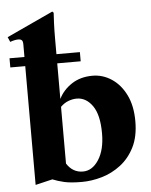

<svg xmlns="http://www.w3.org/2000/svg" viewBox="-56 -836 706 897"><g transform="rotate(-5 297.5 -387.5)"><path d="M384 -475Q432 -475 473.5 -447.5Q515 -420 540 -369Q565 -318 565 -246Q565 -174 540 -124.5Q515 -75 474.5 -44Q434 -13 386 1Q338 15 292 15Q240 15 209.5 8Q179 1 155 -9L75 10V-649Q75 -664 69.5 -669Q64 -674 53 -674Q45 -674 35.5 -672Q26 -670 15 -666L5 -689L223 -790L229 -784Q228 -769 226.5 -737.5Q225 -706 225 -658V-380Q245 -421 286 -448Q327 -475 384 -475ZM301 -33Q345 -33 375 -79.5Q405 -126 405 -203Q405 -290 375 -332.5Q345 -375 301 -375Q282 -375 262 -367.5Q242 -360 225 -343V-77Q253 -33 301 -33ZM335 -547H5V-590H335Z"/></g></svg>

Font: Bona Nova
Style: Bold
Weight: 700
Designer: Mateusz Machalski
Foundry: Capitalics
Version: Version 4.001; ttfautohint (v1.8.3)